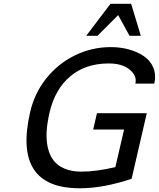

<svg xmlns="http://www.w3.org/2000/svg" viewBox="-20 -986 844 1020"><path d="M679.2 -36.1Q528.3 14.2 403.8 14.2Q46.9 14.2 140.1 -390.1Q162.6 -489.7 225.1 -568.6Q287.6 -647.5 377.7 -691.7Q467.8 -735.8 568.8 -735.8Q620.1 -735.8 665.8 -723.1Q711.4 -710.4 745.6 -686.8Q779.8 -663.1 794.9 -625.5Q810.1 -587.9 799.8 -542H699.2Q709 -582.5 669.4 -615.7Q629.9 -648.9 558.1 -648.9Q434.6 -648.9 353.3 -580.6Q272 -512.2 243.2 -388.2Q230.5 -333.5 227.8 -287.4Q225.1 -241.2 234.1 -201.4Q243.2 -161.6 264.4 -133.8Q285.6 -106 323.2 -90.1Q360.8 -74.2 413.1 -74.2Q489.3 -74.2 592.8 -98.1L639.2 -297.9H475.1L495.1 -384.8H759.8ZM728 -795.9H668L607.9 -905.8L498 -795.9H438L566.9 -965.8H676.8Z"/></svg>

Font: Perun
Style: Italic
Weight: 400
Italic angle: -12°
Foundry: Stefan Peev, Context Ltd
Version: Version 001.000